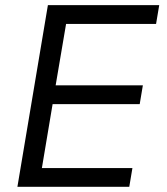

<svg xmlns="http://www.w3.org/2000/svg" viewBox="-20 -718 640 738"><path d="M476.9 0 489 -72.1H141L182.2 -317.8H517L529.1 -389.9H193.9L234 -626.1H579.9L592 -698.2H164.1L46.9 0Z"/></svg>

Font: Margiela Mono Italic Italic
Style: Regular
Weight: 400
Designer: Mike Abbink, Paul van der Laan, Pieter van Rosmalen
Foundry: Bold Monday
Version: Version 2.003 2021